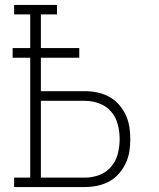

<svg xmlns="http://www.w3.org/2000/svg" viewBox="-20 -755 640 775"><path d="M37 0V-38H102V-522H31V-561H102V-697H37V-735H210V-697H145V-561H300V-522H145V-387H322Q347 -387 372 -382Q397 -377 419.5 -365Q442 -353 459 -334Q476 -315 487 -292Q498 -269 502 -244Q506 -219 506 -193Q506 -168 502 -143Q498 -118 487 -95Q476 -72 459 -53Q442 -34 419.5 -22Q397 -10 372 -5Q347 0 322 0ZM145 -38H322Q352 -38 380.5 -48.5Q409 -59 428.5 -82Q448 -105 455.5 -134.5Q463 -164 463 -193Q463 -223 455.5 -252.5Q448 -282 428.5 -304.5Q409 -327 380.5 -337.5Q352 -348 322 -348H145Z"/></svg>

Font: Iosevka Slab XLtEx
Style: Regular
Weight: 200
Width: 7
Monospace: yes
Designer: Belleve Invis
Foundry: Belleve Invis
Version: Version 11.1.0; ttfautohint (v1.8.3)